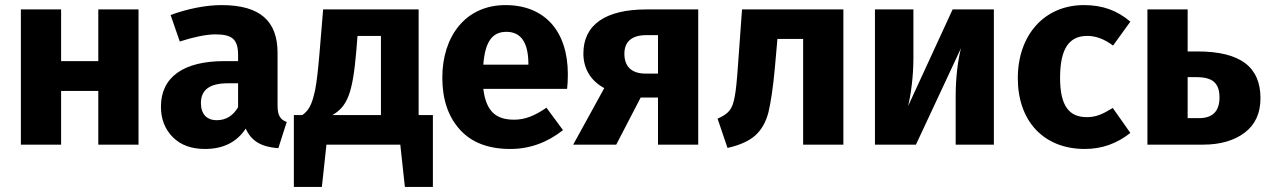

<svg xmlns="http://www.w3.org/2000/svg" viewBox="-20 -568 4986 754"><path d="M524 0V-531H366V-328H220V-531H62V0H220V-211H366V0Z M1070 -360C1070 -485 1002 -548 850 -548C790 -548 717 -534 650 -509L686 -405C738 -422 790 -433 825 -433C892 -433 915 -414 915 -351V-328H861C700 -328 612 -265 612 -149C612 -100 628 -60 659 -29C690 2 732 17 785 17C857 17 910 -10 945 -63C968 -12 1008 9 1073 14L1106 -89C1081 -98 1070 -114 1070 -154ZM831 -96C792 -96 769 -120 769 -163C769 -216 804 -241 876 -241H915V-147C895 -113 867 -96 831 -96Z M1624 -116V-531H1249L1234 -351C1229 -293 1224 -248 1218 -217C1205 -154 1191 -133 1167 -116H1134V166H1244L1262 0H1552L1570 166H1680V-116ZM1476 -116H1285C1345 -150 1365 -204 1379 -365L1384 -427H1476Z M2210 -276C2210 -447 2118 -548 1965 -548C1808 -548 1717 -425 1717 -263C1717 -178 1740 -110 1786 -59C1832 -8 1898 17 1984 17C2060 17 2129 -8 2191 -57L2126 -145C2079 -113 2042 -98 1999 -98C1928 -98 1889 -130 1878 -219H2207C2209 -235 2210 -254 2210 -276ZM2055 -314H1878C1885 -406 1914 -443 1969 -443C2025 -443 2054 -402 2055 -321Z M2519 -531C2358 -531 2271 -471 2271 -358C2271 -297 2301 -250 2353 -222L2231 0H2400L2496 -185H2564V0H2722V-531ZM2515 -279C2459 -279 2432 -308 2432 -357C2432 -404 2461 -430 2518 -430H2564V-279Z M2894 -531 2878 -310C2874 -252 2870 -211 2865 -187C2856 -138 2842 -122 2798 -102L2837 13C2886 2 2923 -15 2947 -37C2971 -59 2988 -89 2998 -128C3007 -166 3016 -224 3023 -302L3033 -415H3134V0H3292V-531Z M3883 -531H3721L3546 -151C3557 -195 3567 -268 3567 -339V-531H3416V0H3577L3754 -379C3742 -334 3733 -264 3733 -189V0H3883Z M4237 -548C4080 -548 3977 -429 3977 -261C3977 -93 4078 17 4240 17C4307 17 4366 -4 4419 -46L4350 -144C4309 -119 4284 -108 4248 -108C4180 -108 4143 -150 4143 -262C4143 -378 4179 -427 4250 -427C4284 -427 4318 -414 4351 -389L4419 -483C4367 -527 4310 -548 4237 -548Z M4644 -366V-531H4486V0H4705C4772 0 4827 -16 4868 -47C4909 -78 4930 -123 4930 -182C4930 -303 4854 -366 4682 -366ZM4644 -104V-265H4679C4744 -265 4769 -240 4769 -185C4769 -131 4742 -104 4688 -104Z"/></svg>

Font: Fira Sans
Style: Bold
Weight: 700
Designer: Carrois Corporate & Edenspiekermann AG
Foundry: Carrois Corporate GbR & Edenspiekermann AG
Version: Version 4.203